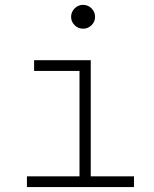

<svg xmlns="http://www.w3.org/2000/svg" viewBox="-20 -763 626 783"><path d="M318.8 -646Q298.8 -646 284.4 -660.2Q270 -674.3 270 -694.3Q270 -714.4 284.4 -728.8Q298.8 -743.2 318.8 -743.2Q338.9 -743.2 353.3 -728.8Q367.7 -714.4 367.7 -694.3Q367.7 -674.3 353.3 -660.2Q338.9 -646 318.8 -646ZM89.8 0V-43.9H304.2V-473.6H119.1V-517.6H350.1V-43.9H526.4V0Z"/></svg>

Font: Caskaydia Cove ExtraLight
Style: Regular
Weight: 200
Monospace: yes
Designer: Aaron Bell
Foundry: Saja Typeworks
Version: Version 4.300; ttfautohint (v1.8.3)